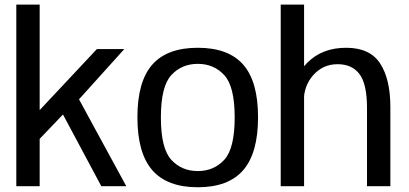

<svg xmlns="http://www.w3.org/2000/svg" viewBox="-20 -805 1766 830"><path d="M50.5 0H151.5V-247.5L144.5 -197.5L267.5 -326L244.5 -324.5L418 0H526L317.5 -383L311 -364L517.5 -593H399L128 -304L151.5 -292V-785H50.5Z M835 4.5Q967.5 4.5 1031.5 -69.5Q1095.5 -143.5 1095.5 -298Q1095.5 -452.5 1031.5 -525.5Q967.5 -598.5 835 -598.5Q702.5 -598.5 638.2 -525.5Q574 -452.5 574 -298Q574 -143.5 638.2 -69.5Q702.5 4.5 835 4.5ZM835 -65.5Q765.5 -65.5 720.5 -114.2Q675.5 -163 675.5 -297.5Q675.5 -431.5 720.5 -480.2Q765.5 -529 835 -529Q904.5 -529 949.5 -480.2Q994.5 -431.5 994.5 -297.5Q994.5 -163 949.5 -114.2Q904.5 -65.5 835 -65.5Z M1193.5 0H1294.5V-785H1193.5ZM1566.5 0H1667.5V-342Q1667.5 -463 1623.2 -530.8Q1579 -598.5 1476.5 -598.5Q1372.5 -598.5 1308.5 -533.8Q1244.5 -469 1244.5 -396.5L1293 -365Q1293 -435 1335 -481.2Q1377 -527.5 1439.5 -527.5Q1502 -527.5 1534.2 -484.5Q1566.5 -441.5 1566.5 -338Z"/></svg>

Font: Anybody UltraCondensed Thin
Style: Regular
Weight: 400
Version: Version 1.111